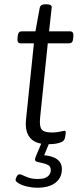

<svg xmlns="http://www.w3.org/2000/svg" viewBox="-20 -670 382 900"><path d="M203 6Q166 6 142 -7Q118 -20 108 -46Q98 -72 102 -110L139 -467H76Q60 -467 62 -490L63 -500Q64 -512 68.5 -517.5Q73 -523 82 -523H146L166 -632Q168 -642 174.5 -646Q181 -650 192 -650H197Q212 -650 218 -645.5Q224 -641 222 -632L210 -523H309Q326 -523 324 -500L323 -490Q322 -478 317.5 -472.5Q313 -467 303 -467H204L168 -118Q164 -77 175.5 -63Q187 -49 224 -49Q240 -49 251.5 -51Q263 -53 271 -55Q279 -57 283 -57Q285 -57 286.5 -55.5Q288 -54 288 -50Q288 -47 287.5 -42Q287 -37 286 -31.5Q285 -26 283 -19Q280 -10 269 -4.5Q258 1 241.5 3.5Q225 6 203 6ZM154 210Q131 210 107.5 204.5Q84 199 68.5 190Q53 181 53 173Q53 170 55.5 163.5Q58 157 62 152Q66 147 71 147Q78 147 89 152.5Q100 158 116.5 163.5Q133 169 159 169Q178 169 191 164Q204 159 211 149.5Q218 140 218 127Q218 111 207 104.5Q196 98 181.5 95Q167 92 155.5 89Q144 86 144 78Q144 74 146.5 67Q149 60 156 44Q163 28 176 -3H212L185 63L179 57Q225 60 247.5 76.5Q270 93 270 122Q270 164 239.5 187Q209 210 154 210Z"/></svg>

Font: Asap Light
Style: Italic
Weight: 300
Italic angle: -6°
Designer: Pablo Cosgaya
Foundry: Omnibus-Type
Version: Version 3.001